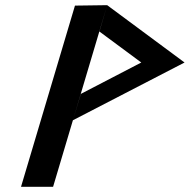

<svg xmlns="http://www.w3.org/2000/svg" viewBox="-20 -725 734 743"><path d="M262.1 -259.6 394.7 -705 270.1 -703.3 61.3 -2H185.4ZM262.1 -259.6 694.2 -483.1 394.7 -705 364.7 -603 526.7 -483.1 292.8 -361.6Z"/></svg>

Font: Hussar
Style: BdOblThree
Weight: 700
Foundry: Cannot Into Space Fonts
Version: Version 2.00